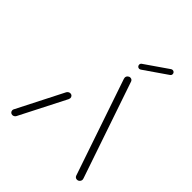

<svg xmlns="http://www.w3.org/2000/svg" viewBox="-195 -795 905 905"><g transform="rotate(45 257.5 -342.5)"><path d="M42.2 0Q35.2 0 30.6 -4.6Q25.9 -9.3 25.9 -16.3Q25.9 -21.1 28.1 -24.4L145.9 -255.9Q148.9 -260.7 153.5 -263.5Q158.1 -266.3 163.3 -266.3Q170.4 -266.3 174.8 -261.7Q179.3 -257 179.3 -250Q179.3 -247.4 177.4 -241.9L59.3 -10.4Q56.7 -5.6 52 -2.8Q47.4 0 42.2 0ZM491.9 -19.3Q491.9 -11.5 486.3 -5.7Q480.7 0 473 0Q467.4 0 463.3 -2.8Q459.3 -5.6 457.4 -10.4L293.3 -492.2Q291.9 -498.1 291.9 -499.6Q291.9 -507.4 297.6 -513Q303.3 -518.5 310.7 -518.5Q316.3 -518.5 320.2 -515.7Q324.1 -513 325.9 -508.5L490.4 -26.3Q491.9 -22.2 491.9 -19.3ZM310.4 -577Q304.4 -577 300.6 -581.1Q296.7 -585.2 296.7 -591.1Q296.7 -598.9 304.1 -603.3L417.8 -681.9Q421.9 -684.8 426.7 -684.8Q432.6 -684.8 436.5 -680.7Q440.4 -676.7 440.4 -670.7Q440.4 -663 433 -658.5L319.3 -580Q314.4 -577 310.4 -577Z"/></g></svg>

Font: 26F Galaxy Sans Light
Style: Italic
Weight: 300
Italic angle: -5°
Designer: C₂₉H₂₅N₃O₅
Version: Version 1.200